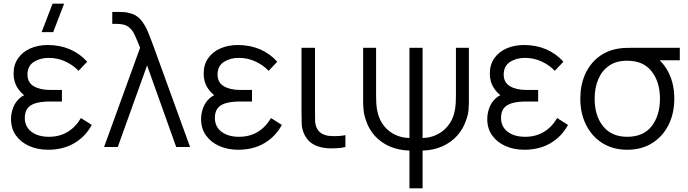

<svg xmlns="http://www.w3.org/2000/svg" viewBox="-20 -800 3744 1045"><path d="M269.5 -625H206.5L266 -780H329ZM242 15Q185 15 139.2 -5.2Q93.5 -25.5 66.8 -62.8Q40 -100 40 -151.5Q40 -182.5 51 -212.5Q62 -242.5 85 -264Q96.5 -275 111.5 -282Q90.5 -298.5 76.5 -320Q54 -353.5 54 -399.5Q54 -448.5 78.8 -483.5Q103.5 -518.5 145.8 -536.8Q188 -555 240 -555Q306 -555 360.2 -531.8Q414.5 -508.5 454.5 -464L407.5 -414.5Q378.5 -445.5 336 -465.2Q293.5 -485 245.5 -485Q198 -485 163.8 -462.8Q129.5 -440.5 129.5 -394.5Q129.5 -351 163.5 -330.8Q197.5 -310.5 253.5 -310.5H317V-247.5H253Q207 -247.5 176.2 -239Q145.5 -230.5 130.2 -211Q115 -191.5 115 -158.5Q115 -110.5 151 -83Q187 -55.5 246.5 -55.5Q303.5 -55.5 347.2 -81.5Q391 -107.5 420.5 -157.5L479.5 -120Q445 -56.5 384.5 -20.8Q324 15 242 15Z M546.5 0 742.5 -540Q725.5 -583.5 711.8 -612.5Q698 -641.5 676.5 -655.8Q655 -670 616 -670H591V-735H624Q633.5 -735 651 -734.2Q668.5 -733.5 683 -729.5Q721.5 -721 745.8 -692.8Q770 -664.5 786.2 -624.2Q802.5 -584 818.5 -540L1014.5 0H939L780.5 -444L621 0Z M1276.5 15Q1219.5 15 1173.8 -5.2Q1128 -25.5 1101.2 -62.8Q1074.5 -100 1074.5 -151.5Q1074.5 -182.5 1085.5 -212.5Q1096.5 -242.5 1119.5 -264Q1131 -275 1146 -282Q1125 -298.5 1111 -320Q1088.5 -353.5 1088.5 -399.5Q1088.5 -448.5 1113.2 -483.5Q1138 -518.5 1180.2 -536.8Q1222.5 -555 1274.5 -555Q1340.5 -555 1394.8 -531.8Q1449 -508.5 1489 -464L1442 -414.5Q1413 -445.5 1370.5 -465.2Q1328 -485 1280 -485Q1232.5 -485 1198.2 -462.8Q1164 -440.5 1164 -394.5Q1164 -351 1198 -330.8Q1232 -310.5 1288 -310.5H1351.5V-247.5H1287.5Q1241.5 -247.5 1210.8 -239Q1180 -230.5 1164.8 -211Q1149.5 -191.5 1149.5 -158.5Q1149.5 -110.5 1185.5 -83Q1221.5 -55.5 1281 -55.5Q1338 -55.5 1381.8 -81.5Q1425.5 -107.5 1455 -157.5L1514 -120Q1479.5 -56.5 1419 -20.8Q1358.5 15 1276.5 15Z M1744 4.5Q1711 0 1683.8 -15.5Q1656.5 -31 1639 -63.5Q1623.5 -93 1622.2 -123.5Q1621 -154 1621 -195.5V-540H1694.5V-198.5Q1694.5 -164 1695 -142Q1695.5 -120 1705.5 -100.5Q1716.5 -81 1733 -72Q1749.5 -63 1770.5 -60.5Q1785 -59 1800 -59Q1808 -59 1823.8 -59.8Q1839.5 -60.5 1860 -64.5V0Q1842 4.5 1823.5 6Q1805 7.5 1789.5 7.5Q1785 7.5 1772.5 7.2Q1760 7 1744 4.5Z M2208.5 225V19.5Q2150.5 18 2103 -2.2Q2055.5 -22.5 2021.8 -58.8Q1988 -95 1971.5 -145.5Q1961 -175.5 1958.8 -201Q1956.5 -226.5 1956.5 -240.5V-540H2027V-279.5Q2027 -265.5 2028 -239.5Q2029 -213.5 2035.5 -187Q2046 -144 2071.2 -113.2Q2096.5 -82.5 2132 -66Q2167.5 -49.5 2208.5 -49V-540H2280V-49Q2321 -49.5 2357 -66.8Q2393 -84 2418.2 -115.2Q2443.5 -146.5 2453.5 -189.5Q2459.5 -215.5 2460.5 -241Q2461.5 -266.5 2461.5 -279.5V-540H2532V-240.5Q2532 -225 2530 -200.5Q2528 -176 2517 -146.5Q2501 -97.5 2467.5 -60.8Q2434 -24 2386.2 -3Q2338.5 18 2280 19.5V225Z M2834 15Q2777 15 2731.2 -5.2Q2685.5 -25.5 2658.8 -62.8Q2632 -100 2632 -151.5Q2632 -182.5 2643 -212.5Q2654 -242.5 2677 -264Q2688.5 -275 2703.5 -282Q2682.5 -298.5 2668.5 -320Q2646 -353.5 2646 -399.5Q2646 -448.5 2670.8 -483.5Q2695.5 -518.5 2737.8 -536.8Q2780 -555 2832 -555Q2898 -555 2952.2 -531.8Q3006.5 -508.5 3046.5 -464L2999.5 -414.5Q2970.5 -445.5 2928 -465.2Q2885.5 -485 2837.5 -485Q2790 -485 2755.8 -462.8Q2721.5 -440.5 2721.5 -394.5Q2721.5 -351 2755.5 -330.8Q2789.5 -310.5 2845.5 -310.5H2909V-247.5H2845Q2799 -247.5 2768.2 -239Q2737.5 -230.5 2722.2 -211Q2707 -191.5 2707 -158.5Q2707 -110.5 2743 -83Q2779 -55.5 2838.5 -55.5Q2895.5 -55.5 2939.2 -81.5Q2983 -107.5 3012.5 -157.5L3071.5 -120Q3037 -56.5 2976.5 -20.8Q2916 15 2834 15Z M3394 15Q3316.5 15 3259 -21Q3201.5 -57 3170 -120Q3138.5 -183 3138.5 -263Q3138.5 -335 3163.2 -392.2Q3188 -449.5 3233.8 -486.8Q3279.5 -524 3343 -535Q3364 -539 3391.2 -539.5Q3418.5 -540 3447.5 -540H3680V-472H3570Q3600 -444 3621 -401Q3650 -340.5 3650 -263Q3650 -182.5 3618.5 -119.8Q3587 -57 3529.5 -21Q3472 15 3394 15ZM3394 -55.5Q3482 -55.5 3527 -113.5Q3572 -171.5 3572 -263Q3572 -353.5 3526.8 -411.5Q3481.5 -469.5 3394 -469.5Q3393 -469.5 3392 -469.5Q3334 -469.5 3294.8 -442.2Q3255.5 -415 3236 -368.2Q3216.5 -321.5 3216.5 -263Q3216.5 -169.5 3262.8 -112.5Q3309 -55.5 3394 -55.5Z"/></svg>

Font: Cns Manrope
Style: Regular
Weight: 400
Designer: Mikhail Sharanda
Foundry: Mikhail Sharanda
Version: Version 4.504